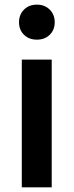

<svg xmlns="http://www.w3.org/2000/svg" viewBox="-20 -808 317 828"><path d="M74 -551H203V0H74ZM62 -712Q62 -745 83.5 -766.5Q105 -788 139 -788Q173 -788 194.5 -766.5Q216 -745 216 -712Q216 -679 194.5 -658Q173 -637 139 -637Q105 -637 83.5 -658Q62 -679 62 -712Z"/></svg>

Font: Application Semibold
Style: Regular
Weight: 600
Designer: Wei Huang
Foundry: Wei Huang
Version: Version 0.012